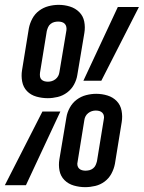

<svg xmlns="http://www.w3.org/2000/svg" viewBox="-42 -764 593 792"><path d="M155 -359Q131 -359 108 -365.5Q85 -372 69.5 -388Q54 -404 49.5 -427.5Q45 -451 49 -475L77 -647Q81 -668 91.5 -687.5Q102 -707 119.5 -720Q137 -733 158 -738.5Q179 -744 200 -744Q224 -744 246.5 -737Q269 -730 285 -714Q301 -698 305.5 -675Q310 -652 306 -628L277 -455Q274 -435 263.5 -415.5Q253 -396 235 -382.5Q217 -369 196 -364Q175 -359 155 -359ZM302 -431 444 -735H531L376 -431ZM156 -427Q164 -427 172 -429.5Q180 -432 187 -437.5Q194 -443 198 -450.5Q202 -458 203 -466L232 -639Q233 -646 231.5 -653.5Q230 -661 225 -666Q220 -671 213 -673Q206 -675 198 -675Q190 -675 182 -673Q174 -671 167 -665.5Q160 -660 156.5 -652Q153 -644 151 -636L123 -464Q122 -456 123 -448.5Q124 -441 129 -436Q134 -431 141 -429Q148 -427 156 -427ZM309 8Q286 8 263 1.5Q240 -5 224 -21Q208 -37 203.5 -60Q199 -83 203 -107L232 -280Q235 -300 246 -320Q257 -340 274.5 -353Q292 -366 313 -371.5Q334 -377 355 -377Q379 -377 401.5 -370Q424 -363 439.5 -347Q455 -331 459.5 -307.5Q464 -284 460 -260L432 -88Q428 -67 417.5 -47.5Q407 -28 389.5 -15Q372 -2 351 3Q330 8 309 8ZM310 -60Q319 -60 327 -62Q335 -64 342 -69.5Q349 -75 352.5 -83Q356 -91 358 -99L386 -271Q388 -279 386.5 -286.5Q385 -294 380 -299Q375 -304 368 -306Q361 -308 353 -308Q345 -308 337 -305.5Q329 -303 322 -297.5Q315 -292 311 -284.5Q307 -277 306 -269L278 -96Q276 -89 277.5 -81.5Q279 -74 284 -69Q289 -64 296 -62Q303 -60 310 -60ZM-22 0 133 -304H207L65 0Z"/></svg>

Font: Iosevka Gothic
Style: Italic
Weight: 400
Italic angle: -9°
Monospace: yes
Designer: Belleve Invis
Foundry: Belleve Invis
Version: Version 15.5.1; ttfautohint (v1.8.4)